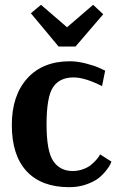

<svg xmlns="http://www.w3.org/2000/svg" viewBox="-20 -765 486 796"><path d="M223 -572 108 -710 150 -745 258 -652 366 -745 408 -706 293 -572ZM403 -408Q332 -444 285 -444Q227 -444 200 -403.5Q173 -363 173 -249Q173 -138 201 -97Q229 -56 281 -56Q303 -56 323 -63Q343 -70 355.5 -80Q368 -90 377.5 -100.5Q387 -111 391 -118L395 -125L442 -95Q440 -91 437 -83.5Q434 -76 420 -58Q406 -40 388 -26Q370 -12 338 -0.5Q306 11 267 11Q152 11 90.5 -55Q29 -121 29 -247Q29 -369 93 -440Q157 -511 270 -511Q301 -511 337.5 -501.5Q374 -492 395 -482L416 -472Z"/></svg>

Font: ArsenalBold
Style: Bold
Weight: 700
Designer: Andrij Shevchenko
Foundry: Stairsfor.com
Version: Version 1.000